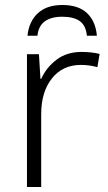

<svg xmlns="http://www.w3.org/2000/svg" viewBox="-20 -749 434 769"><path d="M307 -541Q346 -541 379 -533L370 -480Q338 -489 304 -489Q231 -489 188 -435Q145 -381 145 -292V0H88V-532H136L142 -433H145Q165 -478 206 -509.5Q247 -541 307 -541ZM230 -729Q294 -729 328.5 -696.5Q363 -664 368 -606H328Q324 -647 299.5 -664.5Q275 -682 229 -682Q185 -682 159.5 -663.5Q134 -645 130 -606H90Q96 -663 131.5 -696Q167 -729 230 -729Z"/></svg>

Font: Noto Sans Light
Style: Regular
Weight: 300
Designer: Monotype Design Team
Foundry: Monotype Imaging Inc.
Version: Version 2.007